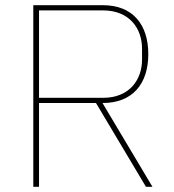

<svg xmlns="http://www.w3.org/2000/svg" viewBox="-20 -718 670 738"><path d="M130 -322H349L541 0H566L374 -322C490 -322 550 -396 550 -510C550 -624 490 -698 376 -698H108V0H130ZM130 -342V-678H376C479 -678 526 -607 526 -531V-489C526 -413 479 -342 376 -342Z"/></svg>

Font: IBM Plex Thai Looped Thin
Style: Regular
Weight: 100
Designer: Mike Abbink, Paul van der Laan, Pieter van Rosmalen, Ben Mitchell, Mark Frömberg
Foundry: Bold Monday
Version: Version 1.0